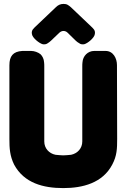

<svg xmlns="http://www.w3.org/2000/svg" viewBox="-20 -960 646 980"><path d="M578 -251C578 -311 577 -568 577 -628C577 -662 558 -700 519 -700H461C428 -700 403 -674 401 -642C400 -635 400 -628 400 -621V-238C400 -203 376 -177 343 -170C336 -169 310 -167 303 -167C296 -167 270 -169 263 -170C230 -177 206 -203 206 -238V-621C206 -628 206 -635 205 -642C204 -659 197 -673 187 -683C175 -693 155 -700 139 -700H94C46 -697 28 -673 28 -627V-251C28 -203 30 -165 52 -120C103 -25 202 0 302 0H304C402 0 504 -26 553 -120C577 -165 578 -202 578 -251ZM304 -940C288 -940 276 -934 265 -923L163 -826C157 -821 152 -815 147 -809C143 -803 141 -795 143 -786C145 -767 181 -738 199 -734C208 -733 216 -734 223 -739C229 -743 235 -747 240 -752L284 -794C290 -799 297 -802 304 -802C311 -802 319 -799 324 -794L367 -752C372 -747 378 -743 385 -739C391 -734 399 -733 409 -734C427 -738 462 -767 464 -786C466 -795 464 -803 460 -809C455 -815 450 -821 444 -826L342 -923C338 -927 332 -931 326 -935C319 -939 312 -940 304 -940Z"/></svg>

Font: Periwinkle
Style: Bold
Weight: 700
Version: Version 2.001